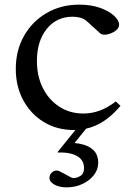

<svg xmlns="http://www.w3.org/2000/svg" viewBox="-20 -550 574 827"><path d="M298 10Q225 10 168.5 -24.5Q112 -59 80 -118.5Q48 -178 48 -253Q48 -333 83.5 -395.5Q119 -458 181 -494Q243 -530 321 -530Q373 -530 411.5 -516Q450 -502 471.5 -482Q493 -462 493 -444Q493 -428 476.5 -416.5Q460 -405 440.5 -401.5Q421 -398 412 -406L358 -455Q344 -469 327 -473.5Q310 -478 293 -478Q223 -478 181 -425Q139 -372 139 -288Q139 -222 164.5 -171Q190 -120 235.5 -90.5Q281 -61 339 -61Q374 -61 408 -73Q442 -85 479 -113L499 -94Q452 -39 403 -14.5Q354 10 298 10ZM267 257Q235 257 214 245Q193 233 193 216Q193 200 207 190Q221 180 237 188L260 200Q274 207 282 212Q290 217 297 217Q311 217 326.5 207.5Q342 198 342 174Q342 139 311.5 122Q281 105 229 107L228 105L320 -9L355 -1L301 66Q348 70 375.5 90.5Q403 111 403 152Q403 180 384.5 204Q366 228 335 242.5Q304 257 267 257Z"/></svg>

Font: Hedvig Letters Serif 12pt
Style: Regular
Weight: 400
Designer: Alexander Örn & Tor Weibull
Foundry: Kanon Foundry
Version: Version 1.000; ttfautohint (v1.8.4.7-5d5b)